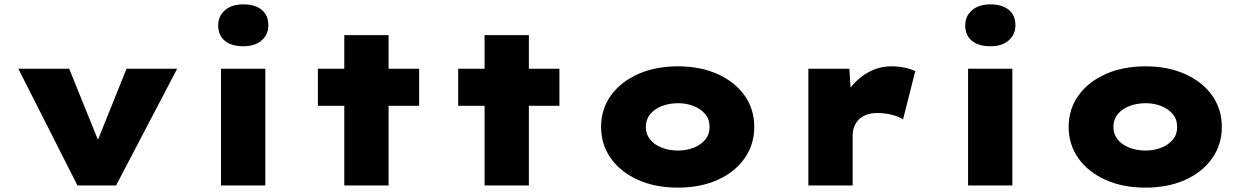

<svg xmlns="http://www.w3.org/2000/svg" viewBox="-20 -850 5715 880"><path d="M335 0 64 -535H297L459 -135H399L560 -535H792L512 0Z M993 0V-535H1196V0ZM1095 -638Q1041 -638 1010.5 -663Q980 -688 980 -734Q980 -776 1011 -803Q1042 -830 1095 -830Q1149 -830 1179.5 -805Q1210 -780 1210 -734Q1210 -692 1179.5 -665Q1149 -638 1095 -638Z M1558 0V-689H1761V0ZM1437 -365V-535H1901V-365Z M2201 0V-689H2404V0ZM2080 -365V-535H2544V-365Z M3087 10Q2984 10 2904.5 -25.5Q2825 -61 2780 -124Q2735 -187 2735 -268Q2735 -350 2780 -412.5Q2825 -475 2904.5 -510.5Q2984 -546 3087 -546Q3190 -546 3269 -510.5Q3348 -475 3392.5 -412.5Q3437 -350 3437 -268Q3437 -187 3392.5 -124Q3348 -61 3269 -25.5Q3190 10 3087 10ZM3088 -160Q3127 -160 3160.5 -173.5Q3194 -187 3213.5 -211.5Q3233 -236 3232 -268Q3233 -301 3213.5 -325.5Q3194 -350 3160.5 -363.5Q3127 -377 3088 -377Q3047 -377 3012.5 -363.5Q2978 -350 2959 -325.5Q2940 -301 2940 -268Q2940 -236 2959 -211.5Q2978 -187 3012.5 -173.5Q3047 -160 3088 -160Z M3685 0V-535H3873L3885 -340L3827 -347Q3843 -403 3878 -448Q3913 -493 3961.5 -519.5Q4010 -546 4065 -546Q4096 -546 4124 -540.5Q4152 -535 4175 -524L4119 -303Q4102 -315 4069 -323.5Q4036 -332 4002 -332Q3973 -332 3951 -324Q3929 -316 3915 -301Q3901 -286 3894.5 -267.5Q3888 -249 3888 -229V0Z M4417 0V-535H4620V0ZM4519 -638Q4465 -638 4434.5 -663Q4404 -688 4404 -734Q4404 -776 4435 -803Q4466 -830 4519 -830Q4573 -830 4603.5 -805Q4634 -780 4634 -734Q4634 -692 4603.5 -665Q4573 -638 4519 -638Z M5230 10Q5127 10 5047.5 -25.5Q4968 -61 4923 -124Q4878 -187 4878 -268Q4878 -350 4923 -412.5Q4968 -475 5047.5 -510.5Q5127 -546 5230 -546Q5333 -546 5412 -510.5Q5491 -475 5535.5 -412.5Q5580 -350 5580 -268Q5580 -187 5535.5 -124Q5491 -61 5412 -25.5Q5333 10 5230 10ZM5231 -160Q5270 -160 5303.5 -173.5Q5337 -187 5356.5 -211.5Q5376 -236 5375 -268Q5376 -301 5356.5 -325.5Q5337 -350 5303.5 -363.5Q5270 -377 5231 -377Q5190 -377 5155.5 -363.5Q5121 -350 5102 -325.5Q5083 -301 5083 -268Q5083 -236 5102 -211.5Q5121 -187 5155.5 -173.5Q5190 -160 5231 -160Z"/></svg>

Font: Lexend Mega Black
Style: Regular
Weight: 900
Version: Version 1.007